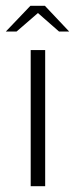

<svg xmlns="http://www.w3.org/2000/svg" viewBox="-46 -643 259 663"><path d="M60 -470H110V0H60ZM-26 -534 59 -623H109L193 -534H158L85 -598L11 -534Z"/></svg>

Font: Smooch Sans Thin
Style: Regular
Weight: 400
Version: Version 1.010